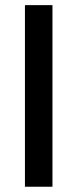

<svg xmlns="http://www.w3.org/2000/svg" viewBox="-20 -709 294 729"><path d="M74.7 0V-689.5H179.2V0Z"/></svg>

Font: Acari Sans SemiBold
Style: Regular
Weight: 600
Designer: Alfredo Marco Pradil and Stefan Peev
Foundry: Hanken Design Co.
Version: Version 1.045;January 11, 2019;FontCreator 11.5.0.2425 64-bi